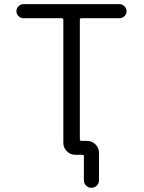

<svg xmlns="http://www.w3.org/2000/svg" viewBox="-20 -773 698 931"><path d="M402.3 -89.8Q425.8 -89.8 442.9 -72.8Q460 -55.7 460 -32.2V101.6Q460 116.2 449.2 127Q438.5 137.7 423.3 137.7Q408.2 137.7 397.5 127Q386.7 116.2 386.7 101.6V-15.6Q386.7 -22.5 378.9 -22.5H367.2H344.7Q321.3 -22.5 304.2 -39.6Q287.1 -56.6 287.1 -80.1V-677.7Q287.1 -684.6 279.3 -684.6H93.8Q80.1 -684.6 69.8 -694.8Q59.6 -705.1 59.6 -718.8Q59.6 -732.4 69.8 -742.7Q80.1 -752.9 93.8 -752.9H559.6Q573.2 -752.9 583.5 -742.7Q593.8 -732.4 593.8 -718.8Q593.8 -705.1 583.5 -694.8Q573.2 -684.6 559.6 -684.6H375Q367.2 -684.6 367.2 -677.7V-97.7Q367.2 -89.8 375 -89.8Z"/></svg>

Font: Gen Jyuu Gothic Normal
Style: Regular
Weight: 300
Designer: [Source Han Sans]
Ryoko NISHIZUKA  (kana & ideographs); Paul D. Hunt (Latin, Greek & Cyrillic); Wenlong ZHANG  (bopomofo
Version: Version 1.002.20150607